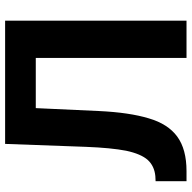

<svg xmlns="http://www.w3.org/2000/svg" viewBox="-19 -749 768 770"><g transform="rotate(-90 365.0 -364.0)"><path d="M23.4 0Q23.4 -31.2 23.4 -124Q29.3 -124 43.9 -125Q84 -128.9 108.4 -155.3Q132.8 -182.6 145.5 -242.2Q157.2 -302.7 161.1 -403.3Q165 -511.7 172.9 -727.5Q296.9 -727.5 667 -727.5Q667 -545.9 667 0Q629.9 0 517.6 0Q517.6 -151.4 517.6 -604.5Q466.8 -604.5 316.4 -604.5Q313.5 -541 304.7 -350.6Q298.8 -228.5 275.4 -151.4Q252.9 -74.2 202.1 -37.1Q151.4 0 63.5 0Q50.8 0 23.4 0Z"/></g></svg>

Font: DeepSea
Style: Bold
Weight: 700
Designer: Stem
Version: Version 3.019;git-0a5106e0b